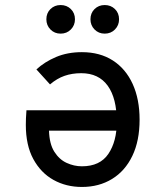

<svg xmlns="http://www.w3.org/2000/svg" viewBox="-20 -730 656 762"><path d="M305 12Q242.5 12 192.2 -16Q142 -44 112.2 -98.8Q82.5 -153.5 82.5 -234.5Q82.5 -245.5 83 -260Q83.5 -274.5 85 -292.5H457.5V-211.5H174.5Q176 -159 195.5 -128Q215 -97 244.5 -83.5Q274 -70 305 -70Q377 -70 410.2 -119.5Q443.5 -169 443.5 -246.5Q443.5 -340 407.5 -389.8Q371.5 -439.5 302.5 -439.5Q266 -439.5 236 -429Q206 -418.5 178.5 -395L124.5 -454.5Q157 -484.5 202.5 -503.8Q248 -523 305 -523Q376.5 -523 427.8 -490Q479 -457 506.5 -396.8Q534 -336.5 534 -255Q534 -171 505.2 -111.2Q476.5 -51.5 424.8 -19.8Q373 12 305 12ZM220.5 -596.5Q196.5 -596.5 180.2 -613Q164 -629.5 164 -653.5Q164 -678 180.2 -694Q196.5 -710 220.5 -710Q245 -710 261.2 -694Q277.5 -678 277.5 -653.5Q277.5 -629.5 261.2 -613Q245 -596.5 220.5 -596.5ZM395.5 -596.5Q371.5 -596.5 355.2 -613Q339 -629.5 339 -653.5Q339 -678 355.2 -694Q371.5 -710 395.5 -710Q420 -710 436.2 -694Q452.5 -678 452.5 -653.5Q452.5 -629.5 436.2 -613Q420 -596.5 395.5 -596.5Z"/></svg>

Font: Overpass Mono Medium
Style: Regular
Weight: 500
Monospace: yes
Designer: Delve Withrington, Dave Bailey
Foundry: Delve Fonts LLC
Version: Version 4.000